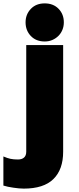

<svg xmlns="http://www.w3.org/2000/svg" viewBox="-81 -896 468 1134"><path d="M296 -764Q296 -740 287.5 -719.5Q279 -699 264 -684Q249 -669 228.5 -660Q208 -651 183 -651Q132 -651 101 -683.5Q70 -716 70 -764Q70 -811 101 -843.5Q132 -876 183 -876Q234 -876 265 -844Q296 -812 296 -764ZM292 0Q292 105 234.5 161.5Q177 218 59 218Q46 218 30 216.5Q14 215 -2.5 212.5Q-19 210 -34 207Q-49 204 -61 200V28Q-38 38 -19.5 42Q-1 46 25 46Q48 46 61 34.5Q74 23 74 0V-630H292Z"/></svg>

Font: TypoPRO Sinkin Sans
Style: 900 X Black
Weight: 950
Designer: Keith Bates
Foundry: K-Type
Version: Sinkin Sans (version 1.0)  by Keith Bates   •   © 2014   www